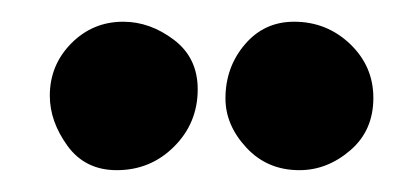

<svg xmlns="http://www.w3.org/2000/svg" viewBox="-20 -680 381 175"><path d="M320.3 -590.8Q320.3 -561 299.3 -543Q278.3 -524.9 252.9 -524.9Q223.6 -524.9 204.6 -545.4Q185.5 -565.9 185.5 -590.3Q185.5 -618.7 203.1 -639.4Q220.7 -660.2 248 -660.2Q277.8 -660.2 299.1 -639.9Q320.3 -619.6 320.3 -590.8ZM160.2 -598.6Q160.2 -567.9 138.7 -546.4Q117.2 -524.9 86.4 -524.9Q57.6 -524.9 41.5 -547.1Q25.4 -569.3 25.4 -592.8Q25.4 -620.6 44.9 -640.4Q64.5 -660.2 92.3 -660.2Q116.7 -660.2 138.4 -643.8Q160.2 -627.4 160.2 -598.6Z"/></svg>

Font: Mikhak-DS1-FD Black
Style: Regular
Weight: 900
Designer: Amin Abedi
Version: Version 3.2